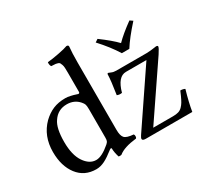

<svg xmlns="http://www.w3.org/2000/svg" viewBox="-144 -902 1186 1117"><g transform="rotate(-30 448.5 -343.5)"><path d="M345.2 -124V-314Q345.2 -336.4 342 -346.2Q338.9 -356 328.1 -368.2Q296.9 -403.8 247.1 -403.8Q186.5 -403.8 153.8 -354Q125 -314 125 -221.2Q125 -133.3 157.7 -85.2Q190.4 -37.1 234.9 -37.1Q273.4 -37.1 329.1 -85Q339.4 -93.8 342.3 -101.3Q345.2 -108.9 345.2 -124ZM334 -50.3Q293.9 -18.6 266.6 -4.9Q237.3 9.8 209 9.8Q129.9 9.8 84.5 -49.3Q39.1 -108.4 39.1 -203.1Q39.1 -310.1 107.9 -378.9Q139.6 -409.2 175 -424.1Q210.4 -439 257.8 -439Q272.5 -439 291 -434.8Q309.6 -430.7 322.3 -426.3Q335 -421.9 335.9 -421.9Q345.2 -421.9 345.2 -431.2V-559.1Q345.2 -579.1 344.5 -592.3Q343.8 -605.5 340.3 -614.7Q336.9 -624 334.2 -628.7Q331.5 -633.3 323.5 -636Q315.4 -638.7 309.6 -639.4Q303.7 -640.1 290 -640.6Q284.2 -641.1 280.8 -641.1Q276.4 -645.5 274.9 -655Q273.4 -664.6 274.9 -670.9Q305.2 -673.3 350.8 -682.1Q396.5 -690.9 415 -698.2Q428.2 -698.2 428.2 -688Q423.8 -647.9 423.8 -583V-129.9Q423.8 -91.3 437.5 -75.9Q451.2 -60.5 497.1 -57.1Q501.5 -52.7 501.5 -43.5Q501.5 -34.2 497.1 -29.8Q412.6 -20.5 376 9.8Q364.7 12.7 356.9 9.8Q346.2 -24.9 346.2 -48.8Q346.2 -52.2 344.2 -53.2Q342.3 -54.2 339.4 -53.2Q336.4 -52.2 334 -50.3ZM673.8 -501Q635.3 -563.5 573.2 -630.9L592.8 -644Q663.6 -591.8 699.2 -554.2Q738.3 -594.2 807.1 -644L826.2 -630.9Q758.3 -555.7 724.1 -501ZM546.9 -441.9Q550.8 -440.9 564 -435.1Q577.1 -429.2 596.2 -429.2H798.8Q811.5 -429.2 826.9 -430.9Q842.3 -432.6 853 -434.3Q863.8 -436 865.2 -436Q877 -436 877 -429.2Q877 -420.4 855 -387.2L615.2 -34.2H748Q769.5 -34.2 784.4 -38.6Q799.3 -43 810.5 -54.4Q821.8 -65.9 829.3 -78.6Q836.9 -91.3 847.2 -113.8L859.9 -143.1Q878.9 -143.1 890.1 -136.2Q867.2 -58.1 857.9 0H545.9Q522.9 0 522.9 -12.2Q522.9 -17.6 532.2 -32.2L777.8 -395H640.1Q585 -395 559.1 -300.8Q541.5 -297.4 525.9 -304.2Q540 -393.1 541 -436Q541 -438 543 -439.9Q544.9 -441.9 546.9 -441.9Z"/></g></svg>

Font: Linux Libertine G
Style: Regular
Weight: 400
Designer: Philipp H. Poll
Foundry: Philipp H. Poll
Version: Version 4.7.5